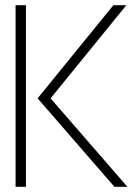

<svg xmlns="http://www.w3.org/2000/svg" viewBox="-20 -720 531 740"><path d="M421 0 125 -341 417 -700H467L175 -341L471 0ZM40 0V-700H80V0Z"/></svg>

Font: Stick No Bills ExtraLight ExtraLight
Style: Regular
Weight: 250
Version: Version 2.000